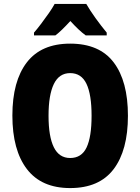

<svg xmlns="http://www.w3.org/2000/svg" viewBox="-20 -947 714 977"><path d="M631 -358Q631 -182 558 -86Q485 10 337 10Q191 10 117 -86.5Q43 -183 43 -359Q43 -534 116.5 -629.5Q190 -725 337 -725Q486 -725 558.5 -629.5Q631 -534 631 -358ZM227 -358Q227 -252 254 -197.5Q281 -143 337 -143Q395 -143 420.5 -196.5Q446 -250 446 -358Q446 -466 420 -520.5Q394 -575 337 -575Q281 -575 254 -519.5Q227 -464 227 -358ZM419 -927Q438 -894 466 -855Q494 -816 523 -781V-767H416Q398 -780 379 -798Q360 -816 338 -840Q315 -815 296.5 -797Q278 -779 262 -767H153V-781Q168 -798 188.5 -825Q209 -852 228.5 -880Q248 -908 258 -927Z"/></svg>

Font: Noto Sans Lao Condensed Black
Style: Regular
Weight: 900
Width: 3
Designer: Monotype Design Team
Foundry: Monotype Imaging Inc.
Version: Version 2.003; ttfautohint (v1.8.4.7-5d5b)